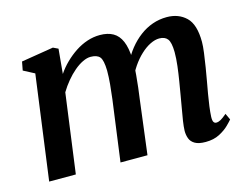

<svg xmlns="http://www.w3.org/2000/svg" viewBox="-83 -704 1101 849"><g transform="rotate(-15 467.0 -279.0)"><path d="M240 -557 229.5 -444Q246.5 -469.5 269.5 -492Q292.5 -514.5 318.8 -531.8Q345 -549 373.5 -558.5Q402 -568 431.5 -568Q467.5 -568 491.8 -554.2Q516 -540.5 529 -510.2Q542 -480 544 -429.5Q544 -423 544 -416Q544 -409 543.5 -402Q543 -395 542.5 -387L524.5 -413Q541 -448.5 563.8 -476.8Q586.5 -505 613.8 -525.5Q641 -546 672.2 -557Q703.5 -568 738 -568Q791.5 -568 826 -535Q860.5 -502 860.5 -421.5Q860.5 -403 856.5 -372.5Q852.5 -342 847 -308.2Q841.5 -274.5 836.5 -247Q832 -222 827 -193.8Q822 -165.5 818.5 -138.8Q815 -112 814 -91Q813.5 -73.5 817.8 -67Q822 -60.5 829.5 -60.5Q839.5 -60.5 850.2 -66.5Q861 -72.5 878.5 -87.5L892 -58.5Q886.5 -51.5 870 -35Q853.5 -18.5 826.5 -4.2Q799.5 10 762.5 10Q730.5 10 713.5 0Q696.5 -10 690.5 -26.2Q684.5 -42.5 684.5 -61.5Q685 -80 689 -106.5Q693 -133 698.5 -162.5Q704 -192 708.5 -220.5Q713 -247.5 718.5 -280.2Q724 -313 728 -346.8Q732 -380.5 732 -409.5Q731.5 -454.5 719.2 -470Q707 -485.5 681.5 -485.5Q662 -485.5 639.8 -474.5Q617.5 -463.5 595.8 -443.2Q574 -423 555.2 -395.5Q536.5 -368 523.5 -335.5L544.5 -406.5Q544 -383.5 541.5 -355.5Q539 -327.5 535.8 -299.5Q532.5 -271.5 529 -247L498 0H374.5L404 -219Q408 -246.5 412.2 -279.5Q416.5 -312.5 419.5 -346Q422.5 -379.5 422.5 -408Q421.5 -456 409 -470.8Q396.5 -485.5 367 -485.5Q350.5 -485.5 330.8 -476Q311 -466.5 291 -449.5Q271 -432.5 252.5 -410.2Q234 -388 219 -363L170 0H48L112.5 -478L62 -504.5L69.5 -544L217 -568Z"/></g></svg>

Font: Merriweather SemiBold
Style: Italic
Weight: 600
Italic angle: -7.8°
Version: Version 2.101